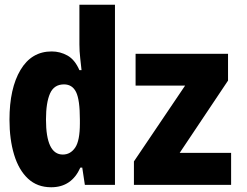

<svg xmlns="http://www.w3.org/2000/svg" viewBox="-20 -780 1040 810"><path d="M196 10Q137 10 98 -26.5Q59 -63 39.5 -127.5Q20 -192 20 -275Q20 -407 66.5 -485Q113 -563 198 -563Q234 -563 265 -545.5Q296 -528 315 -484H324Q322 -504 318.5 -534Q315 -564 315 -593V-760H465V0H338L327 -73H319Q282 10 196 10ZM245 -128Q277 -128 297 -157Q317 -186 317 -259V-275Q317 -359 301 -391.5Q285 -424 250 -424Q208 -424 191 -385.5Q174 -347 174 -276Q174 -128 245 -128ZM545 0V-99L761 -419H552V-553H942V-440L738 -135H955V0Z"/></svg>

Font: Noto Sans Mono ExtraCondensed Black
Style: Regular
Weight: 900
Width: 2
Designer: Monotype Design Team
Foundry: Monotype Imaging Inc.
Version: Version 2.014